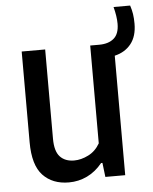

<svg xmlns="http://www.w3.org/2000/svg" viewBox="-51 -737 631 790"><g transform="rotate(-5 264.0 -342.5)"><path d="M435 -493.5V0H353L346 -58.5H340.5Q313 -24.5 277.5 -7.5Q242 9.5 202 9.5Q134.5 9.5 94.8 -32.5Q55 -74.5 55 -169.5V-544H152V-175.5Q152 -123.5 173 -101Q194 -78.5 231.5 -78.5Q260 -78.5 290 -93.5Q320 -108.5 338 -140V-544H375Q414 -544 436 -563Q458 -582 458 -623.5Q458 -654 447.5 -693.5H516Q522 -675.5 524.8 -657.8Q527.5 -640 527.5 -618Q527.5 -566 502.8 -534.8Q478 -503.5 435 -493.5Z"/></g></svg>

Font: Encode Sans Condensed Medium
Style: Regular
Weight: 500
Width: 3
Designer: Multiple Designers
Foundry: Impallari Type
Version: Version 2.000